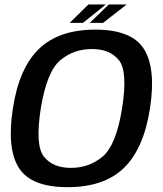

<svg xmlns="http://www.w3.org/2000/svg" viewBox="-20 -810 710 836"><path d="M274 5Q432.5 5 519 -78.2Q605.5 -161.5 633 -337.5Q660 -513 606.5 -597Q553 -681 395 -681Q237 -681 150 -597.5Q63 -514 36 -337.5Q9 -162 62.5 -78.5Q116 5 274 5ZM289 -79Q209.5 -79 171 -128.2Q132.5 -177.5 157.5 -337.5Q184 -499 242.5 -547.8Q301 -596.5 380 -596.5Q459 -596.5 498 -547.8Q537 -499 511.5 -337.5Q485.5 -177.5 426.8 -128.2Q368 -79 289 -79ZM371 -710.5H429L531.5 -790.5H453.5ZM283.5 -710.5H341.5L441 -790.5H365Z"/></svg>

Font: Anybody Thin Medium
Style: Italic
Weight: 500
Italic angle: -10°
Version: Version 1.113;gftools[0.9.25]